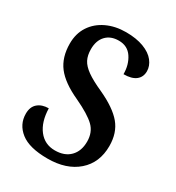

<svg xmlns="http://www.w3.org/2000/svg" viewBox="-176 -830 866 947"><g transform="rotate(30 256.5 -357.0)"><path d="M36 -129Q36 -168 59.5 -188Q83 -208 121 -208Q123 -132 157.5 -87.5Q192 -43 250 -43Q305 -43 336 -74.5Q367 -106 367 -160Q367 -213 333.5 -245.5Q300 -278 219 -316Q129 -357 90 -408Q51 -459 51 -537Q51 -594 78.5 -636Q106 -678 154.5 -701Q203 -724 264 -724Q323 -724 365 -708Q407 -692 428 -665Q449 -638 449 -608Q449 -575 425.5 -556.5Q402 -538 356 -538Q356 -592 330 -631Q304 -670 254 -670Q208 -670 181.5 -642Q155 -614 155 -565Q155 -530 167.5 -505.5Q180 -481 211.5 -458.5Q243 -436 301 -410Q392 -368 432.5 -319.5Q473 -271 473 -196Q473 -101 409.5 -45.5Q346 10 239 10Q135 10 85.5 -29Q36 -68 36 -129Z"/></g></svg>

Font: Noto Serif NarrowSemiBold
Style: Regular
Weight: 600
Width: 4
Designer: Monotype Design Team
Foundry: Monotype Imaging Inc.
Version: Version 1.001